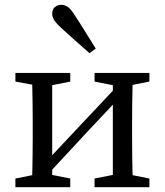

<svg xmlns="http://www.w3.org/2000/svg" viewBox="-20 -778 685 798"><path d="M373 -439V-475H601V-439L531 -425Q530 -388 529.5 -343.5Q529 -299 529 -265V-210Q529 -176 529.5 -131.5Q530 -87 531 -50L601 -36V0H373V-36L449 -51V-343L340 -227L197 -73V-51L272 -36V0H44V-36L114 -50Q115 -87 115.5 -131.5Q116 -176 116 -210V-265Q116 -299 115.5 -344Q115 -389 114 -426L44 -439V-475H272V-439L197 -424V-133L449 -401V-424ZM378 -576 352 -557Q321 -584 291.5 -610.5Q262 -637 231 -665Q210 -685 203.5 -697.5Q197 -710 197 -720Q197 -740 208.5 -749Q220 -758 235 -758Q249 -758 262 -749Q275 -740 289 -717Q313 -681 334.5 -646Q356 -611 378 -576Z"/></svg>

Font: Source Serif 4
Style: Regular
Weight: 400
Designer: Frank Grießhammer
Foundry: Adobe
Version: Version 4.005;hotconv 1.1.0;makeotfexe 2.6.0